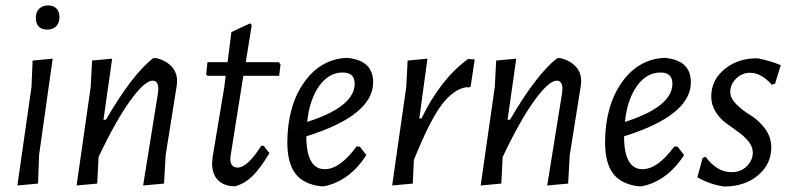

<svg xmlns="http://www.w3.org/2000/svg" viewBox="-20 -679 2908 707"><path d="M157 -659Q177 -659 188 -647.5Q199 -636 199 -616Q199 -595 187 -582.5Q175 -570 155 -570Q112 -570 112 -614Q112 -634 124 -646.5Q136 -659 157 -659ZM174 -463 124 -109 120 -3 44 4 96 -359 100 -456Z M262 4 314 -359 319 -456 393 -463 361 -238H370Q467 -405 544 -465H555Q590 -457 611.5 -434.5Q633 -412 632 -378L631 -365L590 -108L584 -3L507 4L562 -338L563 -351Q563 -382 542 -382Q513 -382 460 -309Q407 -236 343 -101L338 -3Z M846 7Q806 7 783.5 -15Q761 -37 761 -77L763 -101L806 -359L811 -400H744L739 -405L744 -450H818L832 -561L901 -593L907 -587L885 -450H1007L1013 -442L1008 -400H876L830 -111L828 -95Q828 -62 855 -62Q891 -62 942 -142H951L972 -115Q937 -57 909 -30Q881 -3 846 7Z M1329 -108Q1267 -12 1173 7H1161Q1097 -1 1067.5 -40Q1038 -79 1038 -156Q1039 -290 1100 -376Q1161 -462 1258 -466L1266 -465Q1354 -454 1354 -376Q1354 -254 1108 -177Q1108 -56 1176 -56Q1232 -56 1293 -140L1305 -139ZM1242 -412Q1191 -412 1155.5 -362.5Q1120 -313 1111 -230Q1286 -286 1286 -371Q1286 -412 1242 -412Z M1554 -463 1524 -243H1532Q1603 -389 1704 -462L1728 -460L1713 -360L1707 -357L1698 -358Q1650 -351 1606 -292.5Q1562 -234 1504 -90L1500 -3L1424 4L1476 -359L1481 -456Z M1750 4 1802 -359 1807 -456 1881 -463 1849 -238H1858Q1955 -405 2032 -465H2043Q2078 -457 2099.5 -434.5Q2121 -412 2120 -378L2119 -365L2078 -108L2072 -3L1995 4L2050 -338L2051 -351Q2051 -382 2030 -382Q2001 -382 1948 -309Q1895 -236 1831 -101L1826 -3Z M2499 -108Q2437 -12 2343 7H2331Q2267 -1 2237.5 -40Q2208 -79 2208 -156Q2209 -290 2270 -376Q2331 -462 2428 -466L2436 -465Q2524 -454 2524 -376Q2524 -254 2278 -177Q2278 -56 2346 -56Q2402 -56 2463 -140L2475 -139ZM2412 -412Q2361 -412 2325.5 -362.5Q2290 -313 2281 -230Q2456 -286 2456 -371Q2456 -412 2412 -412Z M2771 -464Q2814 -456 2855 -439L2834 -371L2822 -367Q2783 -411 2742 -411Q2712 -411 2690.5 -389.5Q2669 -368 2669 -341Q2669 -317 2692.5 -294Q2716 -271 2744.5 -254Q2773 -237 2796.5 -206Q2820 -175 2820 -136Q2820 -75 2772 -34Q2724 7 2648 8Q2596 1 2548 -26L2567 -97L2578 -102Q2620 -45 2674 -45Q2708 -45 2730 -67Q2752 -89 2752 -117Q2752 -139 2736 -158.5Q2720 -178 2698 -193.5Q2676 -209 2653.5 -225.5Q2631 -242 2615 -267.5Q2599 -293 2599 -324Q2599 -385 2649.5 -425.5Q2700 -466 2771 -464Z"/></svg>

Font: Alegreya Sans
Style: Italic
Weight: 400
Italic angle: -7°
Designer: Juan Pablo del Peral
Foundry: Huerta Tipografica
Version: Version 2.007